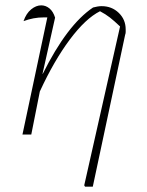

<svg xmlns="http://www.w3.org/2000/svg" viewBox="-20 -503 548 718"><path d="M64 0 157 -438Q154 -438 151 -438Q148 -438 145 -438Q124 -438 105.5 -434.5Q87 -431 68 -424Q78 -453 96.5 -468Q115 -483 134 -483Q151 -483 165 -471.5Q179 -460 186 -437L139 -227H140Q231 -410 328 -475Q336 -477 344 -478.5Q352 -480 360 -480Q398 -480 424 -455Q450 -430 450 -393Q450 -389 450 -383.5Q450 -378 448 -373L327 195H298L295 190L429 -404Q407 -425 391 -437.5Q375 -450 354 -461Q300 -434 241 -355Q182 -276 129 -161L97 0Z"/></svg>

Font: Piazzolla Thin
Style: Italic
Weight: 100
Italic angle: -11.3°
Designer: Juan Pablo del Peral
Foundry: Huerta Tipografica
Version: Version 1.330